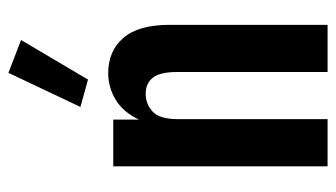

<svg xmlns="http://www.w3.org/2000/svg" viewBox="-191 -607 798 456"><g transform="rotate(-90 208.0 -379.0)"><path d="M41 0V-509H152V-448Q170 -486 199.5 -503.5Q229 -521 262 -521Q315 -521 346 -485Q377 -449 377 -376V0H265V-357Q265 -398 251.5 -415Q238 -432 213 -432Q189 -432 171 -415.5Q153 -399 153 -355V0ZM247 -569 182 -587 263 -758 341 -728Z"/></g></svg>

Font: Special Gothic Condensed One
Style: Regular
Weight: 400
Designer: Alistair McCready
Foundry: Monolith
Version: Version 1.010; ttfautohint (v1.8.4.7-5d5b)